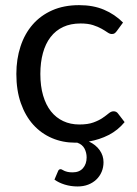

<svg xmlns="http://www.w3.org/2000/svg" viewBox="-20 -534 518 728"><path d="M452.5 -71Q427 -40 392.2 -22.2Q357.5 -4.5 317 2.5Q343.5 15 358 35.5Q372.5 56 372.5 81Q372.5 100.5 365.5 117.2Q358.5 134 345.5 146.5Q332.5 159 314.5 166Q296.5 173 274 173Q248.5 173 225.2 165.8Q202 158.5 186.5 147L200.5 114Q201.5 111.5 203.8 109.5Q206 107.5 210 107.5Q212.5 107.5 215.8 109.5Q219 111.5 224 113.8Q229 116 236.5 117.8Q244 119.5 255.5 119.5Q281 119.5 294.8 103.5Q308.5 87.5 308.5 63Q308.5 45 300.5 29.5Q292.5 14 273 7H265Q217.5 7 176.8 -10.5Q136 -28 106 -61.2Q76 -94.5 59 -143Q42 -191.5 42 -253.5Q42 -310 57.8 -358Q73.5 -406 103.8 -440.8Q134 -475.5 178.2 -495Q222.5 -514.5 280 -514.5Q333.5 -514.5 374.2 -497.2Q415 -480 446.5 -448.5L423 -416.5Q419 -411 415 -408Q411 -405 404 -405Q396.5 -405 387.5 -411.2Q378.5 -417.5 365.2 -425Q352 -432.5 332.8 -438.8Q313.5 -445 285.5 -445Q248 -445 219.5 -431.8Q191 -418.5 171.8 -393.5Q152.5 -368.5 142.8 -333Q133 -297.5 133 -253.5Q133 -207.5 143.5 -171.8Q154 -136 173.2 -111.8Q192.5 -87.5 219.8 -74.8Q247 -62 281 -62Q313.5 -62 334.5 -69.8Q355.5 -77.5 369.2 -87Q383 -96.5 392.2 -104.2Q401.5 -112 410.5 -112Q421.5 -112 427.5 -103.5Z"/></svg>

Font: Lato
Style: Regular
Weight: 400
Designer: Lukasz Dziedzic with Adam Twardoch and Botio Nikoltchev
Foundry: tyPoland Lukasz Dziedzic
Version: Version 2.015; 2015-08-06; http://www.latofonts.com/